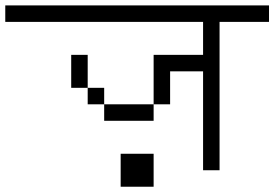

<svg xmlns="http://www.w3.org/2000/svg" viewBox="-20 -708 1040 728"><path d="M1000 -625H812.5V-62.5H750V-437.5H625V-312.5H562.5V-500H750V-625H0V-687.5H1000ZM250 -500H312.5V-375H250ZM312.5 -375H375V-312.5H312.5ZM375 -312.5H562.5V-250H375ZM437.5 -125H562.5V0H437.5Z"/></svg>

Font: ChillBitmapSE 16px
Style: Regular
Weight: 400
Designer: Designed by Warren2060
Foundry: ChillType
Version: Version 1.000